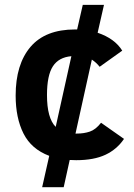

<svg xmlns="http://www.w3.org/2000/svg" viewBox="-20 -649 557 796"><path d="M154.8 127 184.1 -2.9Q109.9 -30.8 77.4 -95.5Q44.9 -160.2 44.9 -252.9Q44.9 -382.3 106.4 -454.6Q168 -526.9 291 -526.9H299.8L323.2 -628.9H411.1L384.8 -513.2Q455.6 -489.3 486.8 -439L393.1 -372.1Q379.9 -389.2 360.8 -401.9L293 -95.2H298.8Q328.1 -95.2 352.5 -103.5Q377 -111.8 398.9 -140.1L494.1 -73.2Q464.8 -29.8 417 -7.3Q369.1 15.1 295.9 15.1L269 14.2L244.1 127ZM174.8 -254.9Q174.8 -159.2 210.9 -123L275.9 -416Q223.6 -411.6 199.2 -374Q174.8 -336.4 174.8 -254.9Z"/></svg>

Font: Clear Sans
Style: Bold
Weight: 700
Foundry: Intel Corporation
Version: Version 1.00